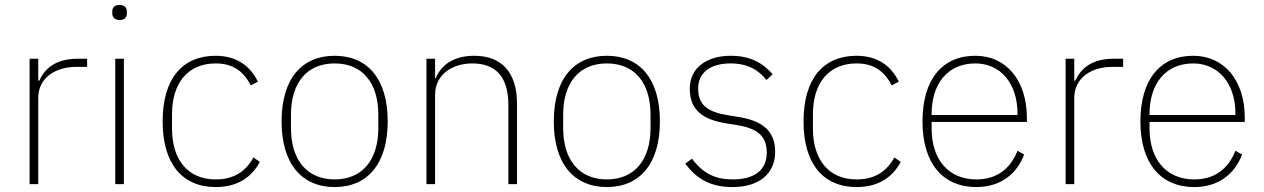

<svg xmlns="http://www.w3.org/2000/svg" viewBox="-20 -746 5121 778"><path d="M135 0V-349C135 -432 206 -475 289 -475H333V-508H295C204 -508 161 -467 139 -419H135V-508H100V0Z M465 -665C486 -665 494 -677 494 -691V-700C494 -714 485 -726 464 -726C443 -726 435 -714 435 -700V-691C435 -677 444 -665 465 -665ZM447 0H482V-508H447Z M854 12C944 12 1000 -29 1033 -90L1007 -108C976 -52 929 -19 854 -19C740 -19 677 -100 677 -225V-283C677 -408 740 -489 854 -489C924 -489 967 -457 996 -400L1025 -415C995 -478 939 -520 854 -520C719 -520 639 -427 639 -254C639 -82 719 12 854 12Z M1336 12C1469 12 1551 -82 1551 -254C1551 -427 1469 -520 1336 -520C1203 -520 1121 -427 1121 -254C1121 -82 1203 12 1336 12ZM1336 -19C1224 -19 1159 -98 1159 -227V-281C1159 -411 1224 -489 1336 -489C1448 -489 1513 -411 1513 -281V-227C1513 -98 1448 -19 1336 -19Z M1743 0V-361C1743 -447 1816 -489 1894 -489C1988 -489 2040 -436 2040 -320V0H2075V-326C2075 -452 2013 -520 1902 -520C1814 -520 1766 -479 1746 -430H1743V-508H1708V0Z M2439 12C2572 12 2654 -82 2654 -254C2654 -427 2572 -520 2439 -520C2306 -520 2224 -427 2224 -254C2224 -82 2306 12 2439 12ZM2439 -19C2327 -19 2262 -98 2262 -227V-281C2262 -411 2327 -489 2439 -489C2551 -489 2616 -411 2616 -281V-227C2616 -98 2551 -19 2439 -19Z M2948 12C3055 12 3121 -41 3121 -131C3121 -217 3067 -257 2973 -272L2930 -279C2849 -292 2809 -319 2809 -387C2809 -453 2860 -489 2940 -489C3017 -489 3057 -457 3086 -422L3111 -445C3076 -485 3027 -520 2941 -520C2847 -520 2775 -474 2775 -386C2775 -296 2834 -260 2924 -246L2967 -239C3048 -226 3087 -195 3087 -128C3087 -58 3039 -19 2949 -19C2878 -19 2829 -43 2784 -103L2757 -83C2804 -18 2864 12 2948 12Z M3451 12C3541 12 3597 -29 3630 -90L3604 -108C3573 -52 3526 -19 3451 -19C3337 -19 3274 -100 3274 -225V-283C3274 -408 3337 -489 3451 -489C3521 -489 3564 -457 3593 -400L3622 -415C3592 -478 3536 -520 3451 -520C3316 -520 3236 -427 3236 -254C3236 -82 3316 12 3451 12Z M3936 12C4033 12 4100 -40 4130 -120L4103 -135C4073 -59 4016 -19 3936 -19C3822 -19 3755 -101 3755 -225V-252H4141V-268C4141 -421 4057 -520 3932 -520C3799 -520 3718 -425 3718 -254C3718 -82 3802 12 3936 12ZM3932 -489C4034 -489 4103 -408 4103 -286V-280H3755V-284C3755 -408 3821 -489 3932 -489Z M4333 0V-349C4333 -432 4404 -475 4487 -475H4531V-508H4493C4402 -508 4359 -467 4337 -419H4333V-508H4298V0Z M4819 12C4916 12 4983 -40 5013 -120L4986 -135C4956 -59 4899 -19 4819 -19C4705 -19 4638 -101 4638 -225V-252H5024V-268C5024 -421 4940 -520 4815 -520C4682 -520 4601 -425 4601 -254C4601 -82 4685 12 4819 12ZM4815 -489C4917 -489 4986 -408 4986 -286V-280H4638V-284C4638 -408 4704 -489 4815 -489Z"/></svg>

Font: IBM Plex Arabic ExtraLight
Style: Regular
Weight: 200
Designer: Mike Abbink, Paul van der Laan, Pieter van Rosmalen, Wael Morcos, Khajak Apelian
Foundry: Bold Monday
Version: Version 1.0